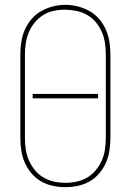

<svg xmlns="http://www.w3.org/2000/svg" viewBox="-20 -765 540 793"><path d="M250 8Q224 8 198 2.5Q172 -3 149.5 -16Q127 -29 110 -49Q93 -69 82.5 -93Q72 -117 68 -143Q64 -169 64 -195V-540Q64 -566 68 -592Q72 -618 82.5 -642Q93 -666 110 -686Q127 -706 150 -719Q173 -732 198.5 -738.5Q224 -745 250 -745Q276 -745 301.5 -738.5Q327 -732 350 -719Q373 -706 390 -686Q407 -666 417.5 -642Q428 -618 432 -592Q436 -566 436 -540V-195Q436 -169 432 -143Q428 -117 417.5 -93Q407 -69 390 -49Q373 -29 350.5 -16Q328 -3 302 2.5Q276 8 250 8ZM250 -10Q274 -10 297 -15Q320 -20 340.5 -32Q361 -44 376 -62.5Q391 -81 400.5 -102.5Q410 -124 413.5 -147.5Q417 -171 417 -195V-540Q417 -564 413.5 -587.5Q410 -611 400.5 -633Q391 -655 375.5 -673.5Q360 -692 339.5 -703.5Q319 -715 295 -720Q271 -725 248 -725Q224 -725 201 -720Q178 -715 158 -702.5Q138 -690 123 -671.5Q108 -653 99 -631.5Q90 -610 86.5 -586.5Q83 -563 83 -540V-195Q83 -171 86.5 -147.5Q90 -124 99.5 -102.5Q109 -81 124 -62.5Q139 -44 159.5 -32Q180 -20 203 -15Q226 -10 250 -10ZM115 -359V-377H385V-359Z"/></svg>

Font: Zed Mono Thin
Style: Regular
Weight: 100
Monospace: yes
Designer: Belleve Invis
Foundry: Belleve Invis
Version: Version 1.0.0; ttfautohint (v1.8.4)